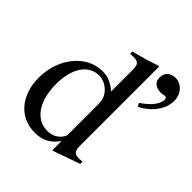

<svg xmlns="http://www.w3.org/2000/svg" viewBox="-191 -839 986 986"><g transform="rotate(45 302.0 -345.5)"><path d="M340 -102C340 -95 334 -84 325 -74C307 -53 282 -42 251 -42C167 -42 113 -122 113 -245C113 -358 162 -432 238 -432C292 -432 340 -385 340 -332ZM491 -42V-58C474 -57 473 -57 468 -57C432 -57 424 -68 424 -114V-681L419 -683C371 -666 336 -656 272 -639V-623C280 -624 286 -624 294 -624C331 -624 340 -614 340 -573V-417C302 -449 275 -460 235 -460C120 -460 27 -347 27 -205C27 -77 101 10 212 10C268 10 306 -10 340 -57V7L344 10ZM492 -458C559 -491 604 -552 604 -612C604 -662 569 -701 524 -701C489 -701 465 -678 465 -644C465 -612 487 -593 524 -593C531 -593 538 -594 544 -595C549 -597 551 -597 551 -597C559 -597 565 -591 565 -584C565 -550 537 -514 483 -477Z"/></g></svg>

Font: XITS
Style: Regular
Weight: 400
Designer: MicroPress Inc., with final additions and corrections provided by Coen Hoffman, Elsevier (retired)
Version: Version 1.302